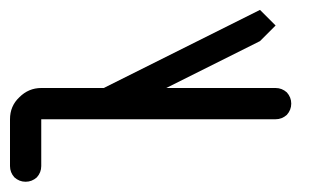

<svg xmlns="http://www.w3.org/2000/svg" viewBox="-645 -926 665 384"><path d="M-593.8 -562.5Q-606.4 -562.5 -616.2 -571.3Q-625 -581.1 -625 -593.8Q-625 -625 -625 -687.5Q-625 -713.9 -606.4 -731.4Q-587.9 -750 -562.5 -750Q-520.5 -750 -437.5 -750Q-359.4 -789.1 -125 -906.2Q-117.2 -898.4 -93.8 -875Q-101.6 -867.2 -125 -843.8Q-171.9 -820.3 -312.5 -750Q-257.8 -750 -93.8 -750Q-81.1 -750 -71.3 -741.2Q-62.5 -731.4 -62.5 -718.8Q-62.5 -706.1 -71.3 -696.3Q-81.1 -687.5 -93.8 -687.5Q-250 -687.5 -562.5 -687.5Q-562.5 -664.1 -562.5 -593.8Q-562.5 -581.1 -571.3 -571.3Q-581.1 -562.5 -593.8 -562.5Z"/></svg>

Font: conwrite
Style: Regular
Weight: 400
Designer: Willllllliam
Version: 1.0